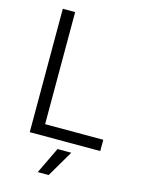

<svg xmlns="http://www.w3.org/2000/svg" viewBox="-132 -776 779 1052"><g transform="rotate(15 257.5 -250.0)"><path d="M90 -700H160V-64H490V0H90ZM261 50H339L251 200H189Z"/></g></svg>

Font: PT Root UI
Style: Regular
Weight: 400
Designer: Vitaly Kuzmin
Foundry: ParaType Ltd.
Version: Version 2.001G